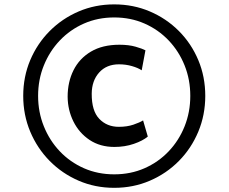

<svg xmlns="http://www.w3.org/2000/svg" viewBox="-20 -918 1068 897"><path d="M88.5 -470Q88.5 -559.5 121.2 -637Q154 -714.5 212.2 -773Q270.5 -831.5 347.5 -864.5Q424.5 -897.5 513.5 -897.5Q603 -897.5 680.2 -864.5Q757.5 -831.5 815.8 -773Q874 -714.5 906.5 -637Q939 -559.5 939 -470Q939 -381 906.5 -303Q874 -225 815.8 -166Q757.5 -107 680.2 -73.8Q603 -40.5 513.5 -40.5Q424.5 -40.5 347.5 -73.8Q270.5 -107 212.2 -166Q154 -225 121.2 -303Q88.5 -381 88.5 -470ZM158 -470Q158 -394.5 184.8 -328Q211.5 -261.5 259.5 -211Q307.5 -160.5 372.2 -132Q437 -103.5 513.5 -103.5Q590.5 -103.5 655.2 -132Q720 -160.5 768 -211Q816 -261.5 842.5 -328Q869 -394.5 869 -470Q869 -546 842.5 -612.2Q816 -678.5 768 -729Q720 -779.5 655.2 -808Q590.5 -836.5 513.5 -836.5Q437 -836.5 372.2 -808Q307.5 -779.5 259.5 -729Q211.5 -678.5 184.8 -612.2Q158 -546 158 -470ZM296 -466Q296 -535 323.5 -590Q351 -645 405 -677Q459 -709 538 -709Q581.5 -709 613.5 -699.8Q645.5 -690.5 659.5 -683L642 -589.5Q625 -601 596.5 -609.2Q568 -617.5 536 -617.5Q477.5 -617.5 443.2 -579.2Q409 -541 408.5 -480.5Q408 -400 443.8 -362.8Q479.5 -325.5 535 -325.5Q573.5 -325.5 603 -335.5Q632.5 -345.5 648.5 -355.5L670.5 -280Q647.5 -260.5 605.5 -246Q563.5 -231.5 514.5 -231.5Q447.5 -231.5 398.5 -264.2Q349.5 -297 323 -350.5Q296.5 -404 296 -466Z"/></svg>

Font: Merriweather Sans
Style: Bold
Weight: 700
Designer: Eben Sorkin
Foundry: Eben Sorkin
Version: Version 1.008; ttfautohint (v1.7.19-72a1) -l 8 -r 50 -G 200 